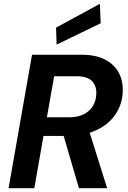

<svg xmlns="http://www.w3.org/2000/svg" viewBox="-20 -987 671 1007"><path d="M25 0 148 -700H407Q484 -700 533 -673.5Q582 -647 604 -603.5Q626 -560 624 -507Q621 -438 584.5 -385.5Q548 -333 483.5 -303.5Q419 -274 333 -274H208L160 0ZM394 0 304 -308H445L542 0ZM226 -372H344Q407 -372 445 -405Q483 -438 485 -495Q487 -536 462.5 -561.5Q438 -587 382 -587H264ZM277 -753 274 -842 504 -967 508 -865Z"/></svg>

Font: DM Sans
Style: Bold Italic
Weight: 700
Italic angle: -10°
Designer: Colophon Foundry, Jonny Pinhorn
Foundry: Colophon Foundry
Version: Version 4.004;gftools[0.9.30]